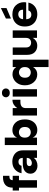

<svg xmlns="http://www.w3.org/2000/svg" viewBox="1618 -2488 1136 4412"><g transform="rotate(-90 2186.0 -282.0)"><path d="M251 0H80V-414H13V-558H80Q80 -672 142.5 -726.5Q205 -781 316 -781L352 -780V-633L333 -634Q252 -634 251 -558H352V-414H251Z M583 11Q535 11 493.5 -8Q452 -27 426.5 -64Q401 -101 401 -153Q401 -228 458.5 -277.5Q516 -327 640 -327H765Q758 -426 675 -426Q600 -426 582 -355H411Q429 -446 497.5 -506.5Q566 -567 678 -567Q750 -567 809 -539Q868 -511 902.5 -458Q937 -405 937 -328V0H765V-78Q740 -36 690 -12.5Q640 11 583 11ZM643 -118Q687 -118 725.5 -147.5Q764 -177 764 -236H658Q614 -236 594.5 -218.5Q575 -201 575 -176Q575 -122 643 -118Z M1407 7Q1338 7 1293.5 -23Q1249 -53 1230 -101V0H1059V-740H1230V-457Q1249 -505 1293.5 -535Q1338 -565 1407 -565Q1509 -565 1578.5 -489.5Q1648 -414 1648 -279Q1648 -184 1614.5 -120.5Q1581 -57 1526 -25Q1471 7 1407 7ZM1352 -143Q1402 -143 1438 -176Q1474 -209 1474 -279Q1474 -349 1438 -382Q1402 -415 1352 -415Q1302 -415 1265.5 -381.5Q1229 -348 1229 -279Q1229 -211 1265.5 -177Q1302 -143 1352 -143Z M1908 0H1737V-558H1908V-453Q1939 -502 1987.5 -533Q2036 -564 2100 -564V-381H2051Q1980 -381 1944 -350.5Q1908 -320 1908 -254Z M2258 -626Q2208 -626 2182 -652.5Q2156 -679 2156 -715Q2156 -750 2182 -777.5Q2208 -805 2258 -805Q2308 -805 2334 -777.5Q2360 -750 2360 -715Q2360 -679 2334 -652.5Q2308 -626 2258 -626ZM2343 0H2172V-558H2343Z M3021 266H2851V-90Q2793 6 2685 6Q2573 6 2502.5 -74.5Q2432 -155 2432 -276Q2432 -369 2469 -433Q2506 -497 2564 -530Q2622 -563 2685 -563Q2797 -563 2851 -477V-558H3021ZM2728 -143Q2776 -143 2813.5 -177Q2851 -211 2851 -279Q2851 -347 2813.5 -380.5Q2776 -414 2728 -414Q2680 -414 2643 -380Q2606 -346 2606 -276Q2606 -207 2642.5 -175Q2679 -143 2728 -143Z M3340 6Q3250 6 3190.5 -53.5Q3131 -113 3131 -234V-558H3301V-255Q3301 -193 3332.5 -164Q3364 -135 3410 -135Q3458 -135 3490 -165Q3522 -195 3522 -262V-558H3694V0H3522V-101Q3499 -54 3453.5 -24Q3408 6 3340 6Z M3783 0ZM3783 0ZM4064 7Q3990 7 3925.5 -24Q3861 -55 3822 -118.5Q3783 -182 3783 -279Q3783 -372 3820.5 -436Q3858 -500 3921.5 -532.5Q3985 -565 4064 -565Q4194 -565 4268 -488Q4342 -411 4342 -294Q4342 -273 4337 -248H3950Q3957 -130 4056 -130Q4098 -130 4121.5 -150Q4145 -170 4152 -198H4333Q4314 -107 4243.5 -50Q4173 7 4064 7ZM4169 -320Q4169 -377 4139 -403.5Q4109 -430 4064 -430Q4020 -430 3988 -403Q3956 -376 3951 -320ZM3966 -598V-714L4207 -830V-701Z"/></g></svg>

Font: Ulagadi Sans
Style: Bold
Weight: 700
Designer: Ninad Kale (Devanagari), Jonny Pinhorn (Latin)
Foundry: Indian Type Foundry
Version: Version 3.01;March 29, 2020;FontCreator 12.0.0.2522 64-bit; 